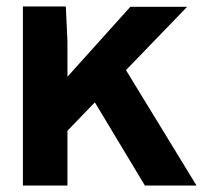

<svg xmlns="http://www.w3.org/2000/svg" viewBox="-20 -575 690 595"><path d="M137 -116 142 -285 384 -554H560ZM429 0 233 -326 358 -378 589 0ZM51 0V-555H184L189 -447V0Z"/></svg>

Font: Azeret Mono Thin SemiBold
Style: Regular
Weight: 600
Version: Version 1.002